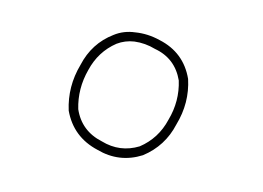

<svg xmlns="http://www.w3.org/2000/svg" viewBox="-80 -699 1159 846"><g transform="rotate(15 500.0 -276.5)"><path d="M443 -551Q498 -560 555 -546Q672 -521 721 -413Q754 -312 723 -206Q700 -102 616 -37Q523 22 416 -8Q299 -35 249 -142Q217 -244 247 -350Q270 -454 353 -515Q392 -545 443 -551ZM450 -511Q409 -505 376 -481Q307 -426 286 -337Q262 -246 288 -159Q327 -70 425 -49Q514 -23 592 -71Q663 -127 684 -217Q710 -308 683 -396Q642 -486 546 -503Q498 -517 450 -511Z"/></g></svg>

Font: Yomogi
Style: Regular
Weight: 400
Designer: satsuyako
Foundry: satsuyako
Version: Version 3.100